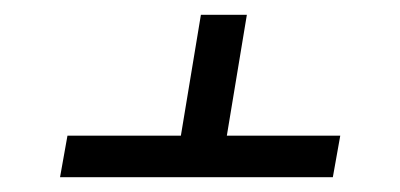

<svg xmlns="http://www.w3.org/2000/svg" viewBox="-20 -551 540 259"><path d="M429 -312H61L71 -368H224L251 -531H313L286 -368H439Z"/></svg>

Font: Iosevka SS18 Light
Style: Italic
Weight: 300
Italic angle: -9°
Monospace: yes
Designer: Belleve Invis
Foundry: Belleve Invis
Version: Version 25.1.1; ttfautohint (v1.8.4)